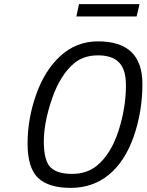

<svg xmlns="http://www.w3.org/2000/svg" viewBox="-20 -903 712 933"><path d="M451 -98Q519 -154 555.5 -266Q592 -378 592 -490Q592 -565 558.5 -599.5Q525 -634 456.5 -634Q388 -634 342 -597Q273 -540 233 -424Q193 -308 193 -215.5Q193 -123 225 -90.5Q257 -58 329.5 -58Q402 -58 451 -98ZM457 -702Q672 -702 672 -495Q672 -360 629.5 -239Q587 -118 509 -54Q431 10 323.5 10Q216 10 165 -38.5Q114 -87 114 -206Q114 -325 155.5 -443Q197 -561 274 -631.5Q351 -702 457 -702ZM351 -823 364 -883H658L644 -823Z"/></svg>

Font: Titillium Web
Style: Italic
Weight: 400
Italic angle: -13°
Version: Version 1.002;PS 57.000;hotconv 1.0.70;makeotf.lib2.5.55311